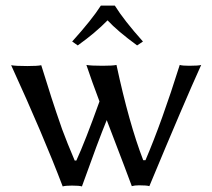

<svg xmlns="http://www.w3.org/2000/svg" viewBox="-20 -665 762 689"><path d="M392 -645Q425 -592 493 -516L472 -502Q401 -554 366 -592Q322 -547 259 -502L239 -516Q311 -596 342 -645ZM205 4Q135 -180 20 -431Q36 -428 78 -428Q115 -428 128 -431Q131 -422 145.5 -375.5Q160 -329 164.5 -315Q169 -301 182 -262Q195 -223 203 -201Q211 -179 223.5 -148Q236 -117 248 -89H254Q285 -156 337 -301Q309 -375 290 -432Q306 -429 348 -429Q385 -429 398 -432Q443 -222 494 -90H502Q561 -228 625 -432Q634 -429 659 -429Q693 -429 702 -432Q642 -300 516 3Q507 0 479 0Q463 0 453 3Q442 -28 363 -234Q333 -161 274 4Q265 1 238 1Q215 1 205 4Z"/></svg>

Font: Libertinus Sans
Style: Regular
Weight: 400
Designer: Philipp H. Poll
Foundry: Khaled Hosny
Version: Version 6.1